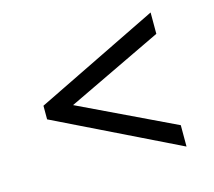

<svg xmlns="http://www.w3.org/2000/svg" viewBox="-78 -692 755 678"><g transform="rotate(-15 300.0 -353.0)"><path d="M524.9 -107.9 74.2 -328.1V-377.9L524.9 -598.1V-520L175.8 -353L524.9 -186Z"/></g></svg>

Font: Noto Mono
Style: Regular
Weight: 400
Designer: Monotype Design Team
Foundry: Monotype Imaging Inc.
Version: Version 1.00